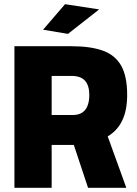

<svg xmlns="http://www.w3.org/2000/svg" viewBox="-20 -898 657 918"><path d="M49 0V-677H322Q411 -677 470 -656.5Q529 -636 558.5 -585.5Q588 -535 588 -444Q588 -371 564.5 -322Q541 -273 495 -246L584 0H401L333 -205H227V0ZM227 -348H327Q356 -348 373.5 -360Q391 -372 399 -393.5Q407 -415 407 -443Q407 -489 386.5 -512Q366 -535 322 -535H227ZM305 -736 186 -756 291 -878 454 -853Z"/></svg>

Font: Cairo Play Black
Style: Regular
Weight: 900
Version: Version 3.119